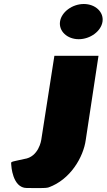

<svg xmlns="http://www.w3.org/2000/svg" viewBox="-20 -790 533 960"><path d="M472.5 -511H251.9L186.2 -90C186.2 -90 173.9 -4.7 100.8 5C26.3 22 35.5 16 36.3 35C36.3 35 41.3 149.7 113.4 150C153.5 150 207.8 152.3 222.7 147C331.8 108.4 397 -4.6 408.7 -90ZM280.1 -682C273.2 -634 316.2 -594 373.7 -594C431.2 -594 485.7 -634 492.6 -682C499.6 -730 456.6 -770 399.1 -770C341.6 -770 287.1 -730 280.1 -682Z"/></svg>

Font: Blink
Style: WideObl
Weight: 400
Designer: Mew Too
Foundry: Cannot Into Space Fonts
Version: Version 001.000